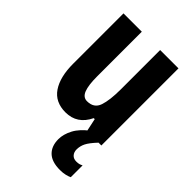

<svg xmlns="http://www.w3.org/2000/svg" viewBox="-231 -638 963 963"><g transform="rotate(45 250.5 -156.5)"><path d="M445 -547V0H343L328 -70H321Q283 10 200 10Q127 10 91 -43Q55 -96 55 -190V-547H185V-229Q185 -168 197 -137Q209 -106 237 -106Q286 -106 300.5 -148.5Q315 -191 315 -269V-547ZM371 102Q371 121 382 133.5Q393 146 413 146Q426 146 434 143.5Q442 141 449 137V221Q439 226 422.5 230Q406 234 385 234Q327 234 298.5 206.5Q270 179 270 130Q270 95 290 57Q310 19 356 -15L425 0Q393 34 382 56Q371 78 371 102Z"/></g></svg>

Font: Noto Sans Thai ExtCond
Style: Bold
Weight: 700
Width: 2
Designer: Monotype Design Team
Foundry: Monotype Imaging Inc.
Version: Version 2.002; ttfautohint (v1.8.4.7-5d5b)